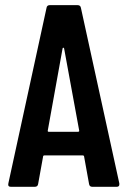

<svg xmlns="http://www.w3.org/2000/svg" viewBox="-20 -720 492 740"><path d="M335.9 0Q324.7 0 323.2 -11.2L304.2 -116.2Q304.2 -121.1 297.9 -121.1H151.9Q146 -121.1 146 -116.2L127 -11.2Q125.5 0 113.8 0H22Q9.3 0 12.2 -13.2L159.2 -689Q160.6 -700.2 171.9 -700.2H278.8Q290.5 -700.2 292 -689L439.9 -13.2V-8.8Q439.9 0 429.2 0ZM164.1 -216.8Q163.1 -211.9 168.9 -211.9H279.8Q281.2 -211.9 282.7 -212.4Q284.2 -212.9 284.9 -213.9Q285.6 -214.8 285.2 -216.8L227.1 -533.2Q226.6 -536.1 224.1 -536.1Q221.7 -536.1 221.2 -533.2Z"/></svg>

Font: Barlow Condensed SemiBold
Style: Regular
Weight: 600
Width: 3
Designer: Jeremy Tribby
Foundry: Tribby Type
Version: Version 1.422;hotconv 1.0.109;makeotfexe 2.5.65596